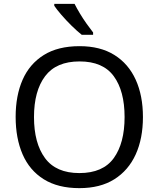

<svg xmlns="http://www.w3.org/2000/svg" viewBox="-20 -964 821 994"><path d="M720 -358Q720 -247 682.5 -164.5Q645 -82 572 -36Q499 10 391 10Q280 10 206.5 -36Q133 -82 97 -165Q61 -248 61 -359Q61 -469 97 -551Q133 -633 206.5 -679Q280 -725 392 -725Q499 -725 572 -679.5Q645 -634 682.5 -551.5Q720 -469 720 -358ZM156 -358Q156 -223 213 -145.5Q270 -68 391 -68Q513 -68 569 -145.5Q625 -223 625 -358Q625 -493 569 -569.5Q513 -646 392 -646Q271 -646 213.5 -569.5Q156 -493 156 -358ZM366 -944Q377 -922 393.5 -894.5Q410 -867 428.5 -841Q447 -815 462 -796V-784H403Q380 -802 351 -830.5Q322 -859 297.5 -887.5Q273 -916 261 -934V-944Z"/></svg>

Font: Noto Sans Lao
Style: Regular
Weight: 400
Designer: Monotype Design Team
Foundry: Monotype Imaging Inc.
Version: Version 2.003; ttfautohint (v1.8.4.7-5d5b)